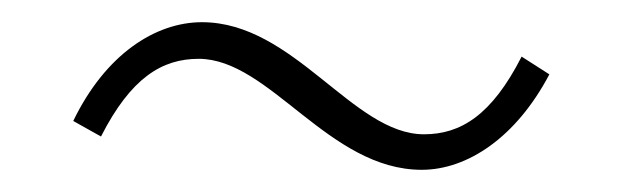

<svg xmlns="http://www.w3.org/2000/svg" viewBox="-20 -450 561 173"><path d="M360 -297C401 -297 445 -326 475 -383L450 -399C423 -346 395 -329 362 -329C298 -329 245 -430 162 -430C120 -430 75 -401 46 -341L71 -327C98 -380 126 -397 159 -397C223 -397 276 -297 360 -297Z"/></svg>

Font: Noto Sans CJK Thin
Style: Regular
Weight: 100
Designer: Ryoko NISHIZUKA (kana & ideographs); Paul D. Hunt (Latin, Greek & Cyrillic); Wenlong ZHANG (bopomofo); Sandoll Communica
Foundry: Adobe Systems Incorporated
Version: Version 1.000;PS 1;hotconv 1.0.78;makeotf.lib2.5.61930